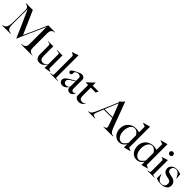

<svg xmlns="http://www.w3.org/2000/svg" viewBox="470 -2480 4234 4234"><g transform="rotate(45 2587.0 -363.0)"><path d="M25 0V-10Q73 -20 98 -43.5Q123 -67 132.5 -108.5Q142 -150 143 -214Q144 -230 144.5 -269.5Q145 -309 145.5 -359.5Q146 -410 146.5 -461.5Q147 -513 147 -554.5Q147 -596 146 -616Q145 -639 137 -655.5Q129 -672 117 -682Q103 -695 84 -701Q65 -707 47 -710V-720H260L499 -176Q543 -271 585 -365Q627 -459 661 -535Q678 -575 695 -614Q712 -653 724 -681.5Q736 -710 740 -720H953V-710Q912 -709 893 -692Q874 -675 861 -655Q857 -649 853 -630Q849 -611 849 -583V-127Q850 -108 852.5 -88.5Q855 -69 861 -58Q869 -43 896 -27Q923 -11 959 -10V0H616V-11Q659 -13 688 -29Q717 -45 727 -66Q740 -94 740 -138V-671Q724 -633 703 -585Q682 -537 661.5 -491Q641 -445 627 -414Q600 -355 572.5 -293.5Q545 -232 512 -158Q509 -152 500.5 -132Q492 -112 481.5 -87.5Q471 -63 463 -43Q455 -23 453 -17H447Q430 -57 407 -110Q384 -163 361.5 -215Q339 -267 322 -305Q292 -372 266 -431Q257 -451 242.5 -483.5Q228 -516 212.5 -551Q197 -586 184 -614.5Q171 -643 166 -655Q166 -626 166 -578Q166 -530 165.5 -473.5Q165 -417 164.5 -363Q164 -309 164 -267Q164 -225 164 -206Q164 -143 170.5 -102.5Q177 -62 203 -40Q229 -18 286 -10V0Z M1187 3Q1123 3 1092.5 -35Q1062 -73 1062 -146V-401Q1062 -439 1048 -450Q1041 -456 1027 -458Q1013 -460 991 -462V-473H1146V-182Q1146 -116 1166 -84.5Q1186 -53 1241 -53Q1278 -53 1303.5 -71.5Q1329 -90 1348 -115V-400Q1348 -410 1347 -426.5Q1346 -443 1338 -449Q1328 -457 1306.5 -458.5Q1285 -460 1263 -462V-473H1431V-78Q1431 -63 1445 -55Q1454 -50 1469.5 -43Q1485 -36 1497 -31V-25L1355 1H1348V-100L1347 -101Q1321 -61 1281.5 -29Q1242 3 1187 3Z M1521 0V-11Q1567 -14 1582 -21Q1597 -27 1597 -43V-618Q1597 -629 1585.5 -638Q1574 -647 1560 -655Q1542 -665 1530 -670V-676L1673 -723H1680V-38Q1680 -23 1690 -18.5Q1700 -14 1717 -13.5Q1734 -13 1754 -11V0Z M2126 1Q2092 1 2065.5 -19Q2039 -39 2039 -89L2037 -90Q2017 -58 1980 -29Q1943 0 1893 0Q1857 0 1828.5 -22.5Q1800 -45 1800 -94Q1800 -123 1823 -148Q1846 -173 1877.5 -194Q1909 -215 1937 -231Q1951 -240 1972 -251.5Q1993 -263 2012 -273Q2031 -283 2039 -288V-391Q2039 -405 2017 -421Q1995 -437 1961 -437Q1942 -437 1922.5 -428.5Q1903 -420 1889.5 -408Q1876 -396 1876 -386V-341Q1876 -327 1861.5 -316Q1847 -305 1830 -305Q1814 -305 1802.5 -316.5Q1791 -328 1791 -343Q1791 -367 1810.5 -381.5Q1830 -396 1850 -408Q1880 -426 1915 -443Q1950 -460 1982 -471.5Q2014 -483 2033 -483Q2059 -483 2082 -469.5Q2105 -456 2115 -436Q2119 -429 2120 -411.5Q2121 -394 2121 -377V-138Q2121 -92 2135.5 -78Q2150 -64 2170 -64Q2193 -64 2204 -73.5Q2215 -83 2219 -98H2225Q2223 -58 2195 -28.5Q2167 1 2126 1ZM1944 -61Q1970 -61 1990 -67Q2010 -73 2027 -90Q2039 -101 2039 -118V-272Q2016 -256 1989 -240.5Q1962 -225 1936.5 -208Q1911 -191 1895 -172Q1879 -153 1879 -129Q1879 -103 1897 -82Q1915 -61 1944 -61Z M2401 2Q2375 2 2349.5 -9.5Q2324 -21 2308 -40.5Q2292 -60 2292 -83V-412H2221V-423L2366 -560H2374V-473H2559L2528 -412H2376V-149Q2376 -98 2398 -75Q2420 -52 2455 -52Q2484 -52 2503 -61.5Q2522 -71 2536 -91L2542 -88Q2527 -50 2493.5 -24Q2460 2 2401 2Z M2710 4V-7Q2734 -10 2755 -21Q2773 -32 2776 -36Q2780 -40 2785.5 -48Q2791 -56 2799 -69Q2815 -93 2838 -146Q2859 -193 2885 -253Q2911 -313 2939 -377Q2954 -412 2973.5 -458Q2993 -504 3012 -549Q3031 -594 3044 -625L3034 -647Q3067 -661 3089.5 -686Q3112 -711 3122 -730H3130Q3142 -698 3157 -657.5Q3172 -617 3188 -575Q3204 -533 3218.5 -495Q3233 -457 3243 -429Q3269 -360 3292.5 -295.5Q3316 -231 3340 -168Q3351 -137 3361 -117Q3366 -107 3371 -95Q3376 -83 3382 -70Q3390 -54 3414 -32Q3438 -10 3478 -8V4H3186V-6Q3195 -6 3212 -10.5Q3229 -15 3242.5 -25.5Q3256 -36 3256 -52Q3256 -62 3249.5 -85Q3243 -108 3235 -132Q3225 -161 3212 -197Q3199 -233 3184 -272H2918Q2911 -253 2903.5 -235Q2896 -217 2889 -200Q2882 -183 2875 -165Q2868 -147 2861 -130Q2840 -76 2840 -54Q2840 -37 2853 -27.5Q2866 -18 2885.5 -13.5Q2905 -9 2923 -6V4ZM2927 -293H3176Q3159 -338 3142 -383Q3125 -428 3108 -470Q3095 -504 3079 -543Q3063 -582 3055 -602Q3049 -590 3036 -557.5Q3023 -525 3009 -493Q3000 -471 2985.5 -436Q2971 -401 2955.5 -363Q2940 -325 2927 -293Z M3825 3V-97H3824Q3818 -88 3806 -72Q3794 -56 3775 -39Q3756 -22 3727.5 -10.5Q3699 1 3660 1Q3606 1 3562 -28Q3518 -57 3491.5 -110Q3465 -163 3465 -236Q3465 -307 3497.5 -362.5Q3530 -418 3587.5 -450.5Q3645 -483 3720 -483Q3750 -483 3776.5 -478Q3803 -473 3825 -466V-645L3741 -676V-682L3900 -726H3908V-77Q3914 -74 3928.5 -67.5Q3943 -61 3958 -55Q3973 -49 3979 -46V-39L3831 3ZM3709 -36Q3728 -36 3750.5 -53Q3773 -70 3793 -93.5Q3813 -117 3824 -135V-373Q3802 -414 3768 -439Q3734 -464 3705 -464Q3654 -464 3621.5 -433.5Q3589 -403 3573.5 -353.5Q3558 -304 3558 -249Q3558 -194 3574 -145.5Q3590 -97 3623.5 -66.5Q3657 -36 3709 -36Z M4371 3V-97H4370Q4364 -88 4352 -72Q4340 -56 4321 -39Q4302 -22 4273.5 -10.5Q4245 1 4206 1Q4152 1 4108 -28Q4064 -57 4037.5 -110Q4011 -163 4011 -236Q4011 -307 4043.5 -362.5Q4076 -418 4133.5 -450.5Q4191 -483 4266 -483Q4296 -483 4322.5 -478Q4349 -473 4371 -466V-645L4287 -676V-682L4446 -726H4454V-77Q4460 -74 4474.5 -67.5Q4489 -61 4504 -55Q4519 -49 4525 -46V-39L4377 3ZM4255 -36Q4274 -36 4296.5 -53Q4319 -70 4339 -93.5Q4359 -117 4370 -135V-373Q4348 -414 4314 -439Q4280 -464 4251 -464Q4200 -464 4167.5 -433.5Q4135 -403 4119.5 -353.5Q4104 -304 4104 -249Q4104 -194 4120 -145.5Q4136 -97 4169.5 -66.5Q4203 -36 4255 -36Z M4661 -587Q4639 -587 4623 -603Q4607 -619 4607 -641Q4607 -664 4622.5 -679Q4638 -694 4661 -694Q4684 -694 4699.5 -679Q4715 -664 4715 -641Q4715 -618 4699.5 -602.5Q4684 -587 4661 -587ZM4556 0V-10Q4578 -12 4601 -17.5Q4624 -23 4624 -42V-385Q4624 -393 4622.5 -399Q4621 -405 4614 -410Q4595 -423 4566 -433V-439L4701 -483H4707V-36Q4707 -23 4717.5 -18.5Q4728 -14 4743 -13.5Q4758 -13 4771 -10V0Z M4974 2Q4887 2 4819 -29V-161H4827Q4839 -125 4857.5 -90.5Q4876 -56 4904 -33Q4932 -10 4974 -10Q5022 -10 5050.5 -37.5Q5079 -65 5079 -122Q5079 -153 5059.5 -173.5Q5040 -194 5006 -201Q4979 -206 4954 -212Q4929 -218 4909 -225Q4871 -238 4847.5 -270Q4824 -302 4824 -347Q4824 -388 4846.5 -418.5Q4869 -449 4905.5 -466Q4942 -483 4985 -483Q5027 -483 5059 -475.5Q5091 -468 5120 -457L5132 -333L5124 -331Q5105 -371 5086 -402Q5067 -433 5041 -451Q5015 -469 4977 -469Q4941 -469 4913.5 -444.5Q4886 -420 4886 -376Q4886 -339 4907 -323Q4928 -307 4960 -299Q4970 -297 4988.5 -293Q5007 -289 5025 -285Q5043 -281 5053 -278Q5098 -267 5129.5 -232Q5161 -197 5161 -146Q5161 -94 5135.5 -61.5Q5110 -29 5067.5 -13.5Q5025 2 4974 2Z"/></g></svg>

Font: Mulat Addis
Style: Regular
Weight: 400
Designer: Fasil fikreab
Version: Version 1.001; ttfautohint (v1.8.3)